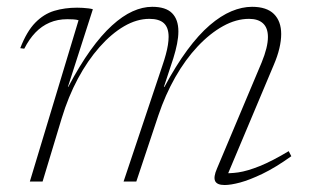

<svg xmlns="http://www.w3.org/2000/svg" viewBox="-20 -520 894 550"><path d="M627 -8 616.5 -24.5Q637 -22.5 662.8 -26.2Q688.5 -30 724 -44.2Q759.5 -58.5 807 -87L814.5 -72.5Q769 -40 732 -22.2Q695 -4.5 668 2.8Q641 10 623.5 10Q601.5 10 596.2 -1.5Q591 -13 601.5 -37L729.5 -341Q738.5 -363 743 -381.2Q747.5 -399.5 747.5 -414Q747.5 -440 733.5 -453Q719.5 -466 693.5 -466Q656.5 -466 619 -445.2Q581.5 -424.5 546.2 -387Q511 -349.5 482.2 -299Q453.5 -248.5 433.5 -189L370.5 0H334L445 -331.5Q451 -349 455 -363.8Q459 -378.5 461 -391.2Q463 -404 463 -414.5Q463 -441 449.5 -453.5Q436 -466 408 -466Q372 -466 335.5 -444.8Q299 -423.5 265 -385Q231 -346.5 203.2 -294.8Q175.5 -243 157 -182L102 0H65.5L205 -462Q199 -464 190.2 -464.5Q181.5 -465 173 -465Q145 -465 122.2 -455.2Q99.5 -445.5 81.5 -426.8Q63.5 -408 49.5 -380.5L38 -382Q56.5 -430 81 -455Q105.5 -480 135.5 -489Q165.5 -498 201 -498Q208.5 -498 217 -497.5Q225.5 -497 233.5 -496Q241.5 -495 246 -493.5L174.5 -271H175.5Q208 -332.5 239.2 -376Q270.5 -419.5 300.8 -447Q331 -474.5 359.8 -487.5Q388.5 -500.5 416 -500.5Q455 -500.5 473 -482.2Q491 -464 491 -430Q491 -413.5 487.2 -394.5Q483.5 -375.5 476.5 -353L449.5 -271H451Q484 -332.5 516.5 -376.5Q549 -420.5 580.8 -447.8Q612.5 -475 643 -487.8Q673.5 -500.5 702 -500.5Q744 -500.5 764.8 -479.8Q785.5 -459 785.5 -422.5Q785.5 -403.5 780.2 -381.2Q775 -359 764 -333.5Z"/></svg>

Font: Newsreader 9pt ExtraLight
Style: Italic
Weight: 250
Italic angle: -17°
Designer: Hugues Gentile
Foundry: Production Type
Version: Version 1.003